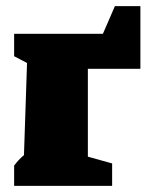

<svg xmlns="http://www.w3.org/2000/svg" viewBox="-20 -605 477 625"><path d="M354 -585H437V-381H266V-95L345 -73V0H26V-66Q40 -85 58 -100L68 -400L26 -422V-495H315Z"/></svg>

Font: Piazzolla Black
Style: Regular
Weight: 900
Designer: Juan Pablo del Peral
Foundry: Huerta Tipografica
Version: Version 1.330